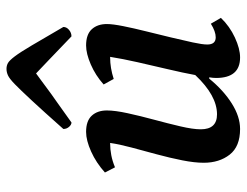

<svg xmlns="http://www.w3.org/2000/svg" viewBox="-104 -643 759 591"><g transform="rotate(-90 275.5 -347.5)"><path d="M174 12Q120 12 95 -20Q70 -52 70 -100Q70 -128 77.5 -166Q85 -204 96 -244.5Q107 -285 117 -322.5Q127 -360 131 -388H129Q112 -388 93.5 -384.5Q75 -381 56 -373L40 -404Q70 -431 104.5 -446.5Q139 -462 165 -462Q199 -462 215 -444.5Q231 -427 231 -398Q231 -373 222.5 -334Q214 -295 202.5 -252.5Q191 -210 182 -171.5Q173 -133 173 -109Q173 -59 219 -59Q277 -59 340 -126Q347 -164 358 -210.5Q369 -257 379.5 -303.5Q390 -350 396 -388H394Q362 -388 328 -377L311 -408Q339 -433 372.5 -447.5Q406 -462 431 -462Q465 -462 481 -444.5Q497 -427 497 -398Q497 -380 490.5 -347.5Q484 -315 474.5 -277Q465 -239 456 -201.5Q447 -164 440.5 -134Q434 -104 434 -89Q434 -63 456 -63Q474 -63 498 -78L516 -47Q490 -20 455.5 -4Q421 12 394 12Q331 12 331 -62Q331 -71 333 -83H329Q293 -39 252.5 -13.5Q212 12 174 12ZM359 -707Q369 -707 377 -702.5Q385 -698 397.5 -681.5Q410 -665 431 -629.5Q452 -594 488 -532Q488 -522 479 -514.5Q470 -507 459 -507Q414 -550 386 -577Q358 -604 345 -616Q333 -607 322.5 -599.5Q312 -592 297.5 -581Q283 -570 258.5 -553Q234 -536 194 -507Q187 -507 180.5 -514.5Q174 -522 174 -532Q229 -594 262 -629.5Q295 -665 312 -681.5Q329 -698 339 -702.5Q349 -707 359 -707Z"/></g></svg>

Font: Petrona SemiBold
Style: Italic
Weight: 600
Italic angle: -9°
Designer: Ringo R. Seeber
Foundry: Ringo R. Seeber
Version: Version 2.001; ttfautohint (v1.8.3)